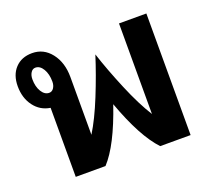

<svg xmlns="http://www.w3.org/2000/svg" viewBox="-101 -699 921 831"><g transform="rotate(-20 359.5 -284.0)"><path d="M644 -560V0H504Q436 -72 375 -240Q317 -70 252 0H115V-318Q69 -325 41 -362.5Q13 -400 13 -454Q13 -506 42 -537Q71 -568 120 -568Q173 -568 207 -524.5Q241 -481 241 -414V-148Q277 -206 313 -295Q349 -384 376 -469Q402 -389 441 -296Q480 -203 518 -143V-560ZM132 -381Q145 -381 153 -393Q161 -405 161 -422Q161 -457 147 -480.5Q133 -504 112 -504Q99 -504 91 -491.5Q83 -479 83 -461Q83 -427 97 -404Q111 -381 132 -381Z"/></g></svg>

Font: KoHo
Style: Bold
Weight: 700
Designer: Cadson Demak & Katatrad Team
Foundry: Cadson Demak Co.,Ltd.
Version: Version 1.000; ttfautohint (v1.6)